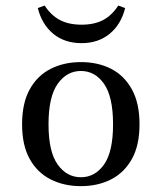

<svg xmlns="http://www.w3.org/2000/svg" viewBox="-20 -647 571 679"><path d="M266.1 11.3Q206.5 11.3 159.3 -12.5Q112.1 -36.3 85.1 -84.7Q58.1 -133.1 58.1 -207.3Q58.1 -282.3 85.1 -331Q112.1 -379.8 159.3 -403.6Q206.5 -427.4 266.1 -427.4Q326.6 -427.4 373 -403.6Q419.4 -379.8 446.4 -331Q473.4 -282.3 473.4 -207.3Q473.4 -133.1 446.4 -84.7Q419.4 -36.3 372.6 -12.5Q325.8 11.3 266.1 11.3ZM266.1 -20.2Q316.1 -20.2 348 -65.3Q379.8 -110.5 379.8 -207.3Q379.8 -304.8 348 -350.4Q316.1 -396 266.1 -396Q216.1 -396 183.9 -350.4Q151.6 -304.8 151.6 -207.3Q151.6 -110.5 183.9 -65.3Q216.1 -20.2 266.1 -20.2ZM268.5 -494.4Q208.9 -494.4 168.5 -527.4Q128.2 -560.5 113.7 -618.5L137.9 -627.4Q160.5 -592.7 191.9 -576.2Q223.4 -559.7 268.5 -559.7Q313.7 -559.7 344.8 -576.2Q375.8 -592.7 398.4 -627.4L422.6 -618.5Q408.1 -560.5 367.7 -527.4Q327.4 -494.4 268.5 -494.4Z"/></svg>

Font: Playfair 12pt Medium
Style: Regular
Weight: 500
Designer: Claus Eggers Sørensen
Foundry: Claus Eggers Sørensen
Version: Version 2.000;gftools[0.9.28]